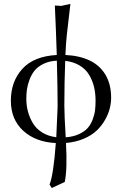

<svg xmlns="http://www.w3.org/2000/svg" viewBox="-20 -718 619 976"><path d="M309.1 207 243.2 237.8 231.9 220.2Q252 169.4 263.7 9.3Q160.2 3.9 97.7 -53.7Q35.2 -111.3 35.2 -206.1Q35.2 -303.7 93.5 -367.9Q151.9 -432.1 268.6 -438.5Q266.6 -500 264.2 -564Q261.7 -627.9 258.8 -689.9L291 -688L337.9 -698.2L319.8 -542Q315.4 -503.9 312.5 -438.5Q384.8 -435.1 436.5 -410.2Q488.3 -385.3 516.6 -337.2Q544.9 -289.1 544.9 -221.2Q544.9 -194.3 537.8 -166.3Q530.8 -138.2 513.7 -108.2Q496.6 -78.1 471.2 -54Q445.8 -29.8 405.5 -12.7Q365.2 4.4 315.4 8.8Q322.8 142.1 309.1 207ZM314 -20Q352.5 -22.9 380.9 -35.9Q409.2 -48.8 425 -66.4Q440.9 -84 450.7 -109.4Q460.4 -134.8 463.1 -157Q465.8 -179.2 465.8 -206.1Q465.8 -243.7 458 -276.1Q450.2 -308.6 433.1 -337.4Q416 -366.2 385 -385Q354 -403.8 311.5 -408.7Q307.1 -298.8 307.1 -181.2Q307.1 -134.3 314 -20ZM269 -409.7Q230.5 -407.7 201.4 -393.6Q172.4 -379.4 156.2 -359.6Q140.1 -339.8 130.1 -313Q120.1 -286.1 116.9 -263.4Q113.8 -240.7 113.8 -215.8Q113.8 -182.1 122.1 -151.1Q130.4 -120.1 147.2 -91.8Q164.1 -63.5 194.8 -44.4Q225.6 -25.4 266.1 -20.5L272.9 -175.8Q272.9 -272.9 269 -409.7Z"/></svg>

Font: Linux Libertine Capitals
Style: Small Caps
Weight: 400
Designer: Philipp H. Poll
Foundry: Philipp H. Poll
Version: Version 5.1.3